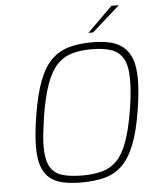

<svg xmlns="http://www.w3.org/2000/svg" viewBox="-61 -975 808 1031"><g transform="rotate(-5 343.0 -459.5)"><path d="M337 6Q283 6 241 -2.5Q199 -11 169.5 -33.5Q140 -56 124.5 -97Q109 -138 109 -203Q109 -238 113 -279.5Q117 -321 125 -371Q143 -484 170.5 -556.5Q198 -629 238 -668.5Q278 -708 332.5 -723.5Q387 -739 458 -739Q511 -739 553 -729.5Q595 -720 625 -695.5Q655 -671 670.5 -629Q686 -587 686 -521Q686 -487 682 -444.5Q678 -402 670 -352Q652 -239 623.5 -168.5Q595 -98 555 -60Q515 -22 461 -8Q407 6 337 6ZM346 -31Q407 -31 453 -44Q499 -57 532 -91.5Q565 -126 588.5 -191Q612 -256 629 -361Q637 -410 640.5 -450Q644 -490 644 -522Q644 -598 621 -636.5Q598 -675 555 -688.5Q512 -702 451 -702Q391 -702 345 -688.5Q299 -675 265 -639Q231 -603 207 -536Q183 -469 166 -362Q159 -314 154.5 -274.5Q150 -235 150 -204Q150 -132 171.5 -94.5Q193 -57 236 -44Q279 -31 346 -31ZM443 -791 579 -925H619L468 -791Z"/></g></svg>

Font: Exo Thin ExtraLight
Style: Italic
Weight: 250
Italic angle: -9°
Version: Version 2.000